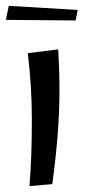

<svg xmlns="http://www.w3.org/2000/svg" viewBox="-20 -635 299 657"><path d="M159 -5 81 2Q89 -103 89 -222.5Q89 -342 75 -453L179 -466Q184 -387 183.5 -315.5Q183 -244 177 -169.5Q171 -95 159 -5ZM239 -565 0 -567 10 -615 246 -601Z"/></svg>

Font: Marhey Light
Style: Regular
Weight: 300
Designer: Nur Syamsi & Bustanul Arifin
Foundry: Namelatype
Version: Version 1.000